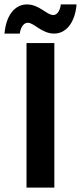

<svg xmlns="http://www.w3.org/2000/svg" viewBox="-36 -849 366 869"><path d="M210 0V-654H84V0ZM310 -823V-829H239V-825C233 -793 219 -781 205 -781C175 -781 142 -829 86 -829C32 -829 -7 -781 -15 -703L-16 -697H54V-701C60 -733 75 -746 90 -746C118 -746 153 -697 209 -697C263 -697 302 -746 310 -823Z"/></svg>

Font: Falling Sky
Style: Med
Weight: 500
Designer: Paul D. Hunt
Foundry: Adobe Systems Incorporated
Version: Version 1.02